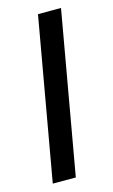

<svg xmlns="http://www.w3.org/2000/svg" viewBox="-90 -565 356 604"><g transform="rotate(-15 88.5 -263.5)"><path d="M5 0 98 -527H173L80 0Z"/></g></svg>

Font: Archivo ExtraCondensed
Style: Italic
Weight: 400
Width: 2
Italic angle: -10°
Designer: Hector Gatti
Foundry: Omnibus-Type
Version: Version 2.001